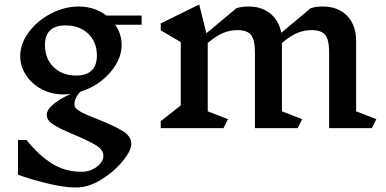

<svg xmlns="http://www.w3.org/2000/svg" viewBox="-20 -570 1719 854"><path d="M492 -460Q521 -420 521 -370Q521 -326 496 -283.5Q471 -241 429 -209Q387 -177 337 -162Q311 -134 311 -105Q311 -88 337.5 -73.5Q364 -59 416 -39Q487 -11 525.5 12.5Q564 36 564 70Q564 100 525.5 147Q487 194 430 229Q373 264 320 264Q263 264 187 245Q111 226 60 207V53H98Q154 122 212 158Q270 194 343 194Q370 194 392.5 183Q415 172 427.5 155.5Q440 139 440 124Q440 97 409 77.5Q378 58 312 30Q249 4 218.5 -15Q188 -34 188 -59Q188 -83 220 -108.5Q252 -134 295 -152Q273 -150 262 -150Q209 -150 165 -173.5Q121 -197 95.5 -236Q70 -275 70 -321Q70 -376 108 -427Q146 -478 206.5 -509.5Q267 -541 330 -541Q400 -541 453 -501H610V-460ZM411 -323Q411 -383 372.5 -420Q334 -457 271 -457Q227 -457 203.5 -435.5Q180 -414 180 -370Q180 -309 218.5 -271.5Q257 -234 319 -234Q364 -234 387.5 -256.5Q411 -279 411 -323Z M1634 0H1444V-337Q1444 -392 1427 -414Q1410 -436 1366 -436Q1335 -436 1305 -424.5Q1275 -413 1234 -379V-75L1324 -40L1304 0H1114V-337Q1114 -392 1097 -414Q1080 -436 1036 -436Q1005 -436 975 -424.5Q945 -413 904 -379V-75L994 -40L974 0H695V-31L784 -101V-383L695 -435V-466L866 -550L898 -422L1031 -533Q1052 -541 1086 -541Q1144 -541 1182.5 -509.5Q1221 -478 1231 -424L1361 -533Q1382 -541 1416 -541Q1484 -541 1524 -499.5Q1564 -458 1564 -387V-75L1654 -40Z"/></svg>

Font: Inknut
Style: Antiqua
Weight: 400
Designer: Claus Eggers Srensen
Foundry: Claus Eggers Srensen
Version: Version 1.000; ttfautohint (v1.2) -l 7 -r 28 -G 50 -x 13 -D 